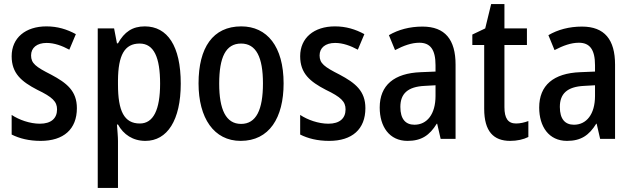

<svg xmlns="http://www.w3.org/2000/svg" viewBox="-20 -679 3094 939"><path d="M356 -150C356 -234 307 -273 230 -314C155 -352 132 -369 132 -408C132 -445 160 -469 208 -469C246 -469 284 -455 319 -436L351 -512C307 -536 261 -550 207 -550C105 -550 37 -494 37 -404C37 -320 85 -280 162 -240C237 -204 259 -182 259 -144C259 -100 230 -74 175 -74C126 -74 73 -93 37 -117V-21C75 -2 121 10 179 10C291 10 356 -47 356 -150Z M688 -550C628 -550 588 -523 557 -467H552L538 -540H458V240H557V11C557 -11 554 -41 552 -70H557C584 -21 630 10 691 10C798 10 864 -91 864 -270C864 -454 799 -550 688 -550ZM663 -466C733 -466 763 -398 763 -270C763 -142 730 -75 664 -75C587 -75 557 -136 557 -266V-286C558 -409 589 -466 663 -466Z M1367 -271C1367 -452 1286 -550 1160 -550C1021 -550 951 -446 951 -271C951 -102 1026 10 1157 10C1297 10 1367 -103 1367 -271ZM1052 -270C1052 -399 1084 -466 1159 -466C1233 -466 1266 -399 1266 -271C1266 -142 1233 -73 1159 -73C1085 -73 1052 -143 1052 -270Z M1767 -150C1767 -234 1718 -273 1641 -314C1566 -352 1543 -369 1543 -408C1543 -445 1571 -469 1619 -469C1657 -469 1695 -455 1730 -436L1762 -512C1718 -536 1672 -550 1618 -550C1516 -550 1448 -494 1448 -404C1448 -320 1496 -280 1573 -240C1648 -204 1670 -182 1670 -144C1670 -100 1641 -74 1586 -74C1537 -74 1484 -93 1448 -117V-21C1486 -2 1532 10 1590 10C1702 10 1767 -47 1767 -150Z M2046 -549C1984 -549 1928 -534 1882 -507L1912 -434C1954 -456 1993 -470 2031 -470C2084 -470 2110 -437 2110 -360V-329L2038 -326C1907 -321 1837 -262 1837 -153C1837 -60 1884 10 1973 10C2041 10 2081 -17 2116 -74H2118L2135 0H2208V-363C2208 -485 2157 -549 2046 -549ZM2057 -259 2110 -262V-210C2110 -120 2068 -69 2007 -69C1964 -69 1938 -96 1938 -156C1938 -220 1973 -255 2057 -259Z M2504 -75C2464 -75 2447 -101 2447 -155V-459H2557V-540H2447V-659H2382L2353 -540L2290 -510V-459H2348V-147C2348 -36 2394 10 2475 10C2509 10 2540 3 2564 -9V-87C2545 -80 2524 -75 2504 -75Z M2826 -549C2764 -549 2708 -534 2662 -507L2692 -434C2734 -456 2773 -470 2811 -470C2864 -470 2890 -437 2890 -360V-329L2818 -326C2687 -321 2617 -262 2617 -153C2617 -60 2664 10 2753 10C2821 10 2861 -17 2896 -74H2898L2915 0H2988V-363C2988 -485 2937 -549 2826 -549ZM2837 -259 2890 -262V-210C2890 -120 2848 -69 2787 -69C2744 -69 2718 -96 2718 -156C2718 -220 2753 -255 2837 -259Z"/></svg>

Font: Noto Sans Myanmar UI Condensed Medium
Style: Regular
Weight: 500
Width: 3
Designer: Monotype Design Team
Foundry: Monotype Imaging Inc.
Version: Version 2.103